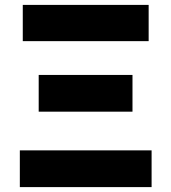

<svg xmlns="http://www.w3.org/2000/svg" viewBox="-20 -764 699 784"><path d="M61 -150H599V0H61ZM138 -458H521V-308H138ZM73 -744H587V-596H73Z"/></svg>

Font: Kinto Sans Black
Style: Regular
Weight: 900
Designer: Authors: Ryoko NISHIZUKA  (kana & ideographs); Paul D. Hunt (Latin, Greek & Cyrillic); Wenlong ZHANG  (bopomofo); Sandol
Foundry: Adobe Systems Incorporated, ookami Inc.
Version: Version 0.001